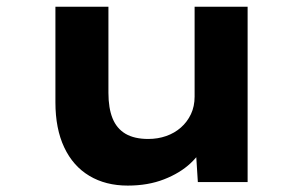

<svg xmlns="http://www.w3.org/2000/svg" viewBox="-20 -551 923 581"><path d="M366.6 10.6Q299.7 10.6 250.4 -18.9Q201.1 -48.3 174.4 -104.9Q147.7 -161.4 147.7 -241.3V-530.7H308.1V-270Q308.1 -223.8 320.6 -192.9Q333.1 -162 359.8 -146.2Q386.6 -130.5 428.6 -130.5Q457.6 -130.5 483 -139.4Q508.4 -148.3 527.5 -165.2Q546.6 -182 557.8 -205.6Q568.9 -229.2 568.9 -258.6V-530.7H729.3V0H578.7L571.8 -108.9L601.3 -120.9Q588.8 -87.3 556.9 -57.3Q525 -27.3 476.5 -8.4Q428 10.6 366.6 10.6Z"/></svg>

Font: Lexend Mega
Style: Regular
Weight: 400
Designer: Bonnie Shaver-Troup, Thomas Jockin
Foundry: Lexend
Version: Version 1.007